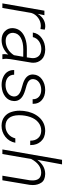

<svg xmlns="http://www.w3.org/2000/svg" viewBox="787 -1577 800 2414"><g transform="rotate(90 1187.0 -370.0)"><path d="M353 -532.2C337.9 -536.6 324.2 -539.1 313 -539.1C311.5 -539.1 310.5 -539.1 309.1 -539.1C247.1 -539.1 192.4 -506.8 153.8 -444.3L171.4 -528.3H114.3L22.5 0H80.1L142.6 -363.3C152.8 -397.9 173.8 -426.8 204.6 -449.7C235.4 -472.2 269.5 -483.4 306.6 -483.4C319.8 -482.9 332.5 -481.4 345.2 -479Z M722.7 0 723.6 -5.9C720.7 -19.5 719.2 -33.2 719.2 -46.9C719.2 -50.8 719.7 -54.2 719.7 -58.1L723.6 -100.6L767.6 -366.2C768.6 -374 769 -381.8 769 -389.6C769 -429.2 755.4 -463.9 728 -493.2C701.2 -522 660.2 -537.1 606 -538.6C604.5 -538.6 603.5 -538.6 602.5 -538.6C547.9 -538.6 500.5 -524.4 460 -495.6C419.4 -466.8 395.5 -429.2 389.2 -382.8H446.3C453.6 -415 471.2 -440.9 499 -460.4C527.3 -479.5 559.6 -489.3 596.2 -489.3C597.7 -489.3 598.6 -489.3 600.1 -489.3C638.2 -487.8 666 -477.5 684.1 -457.5C702.1 -437.5 710.9 -413.1 710.9 -385.3C710.9 -379.4 710.4 -373.5 710 -367.7L701.2 -307.1L593.3 -307.6C544.4 -307.6 500.5 -300.8 460.9 -286.6C382.3 -258.3 339.4 -206.1 334 -136.2C333.5 -132.3 333.5 -128.4 333.5 -124.5C333.5 -87.9 346.7 -56.6 373.5 -30.3C399.9 -4.4 435.5 9.3 480 9.8C481.4 9.8 482.9 9.8 484.4 9.8C554.2 9.8 616.7 -21 665.5 -73.7L661.1 -37.1C661.1 -33.7 660.6 -30.3 660.6 -26.4C660.6 -17.6 661.6 -8.8 662.6 0ZM489.7 -41.5C459 -42 435.1 -51.3 418 -68.4C401.4 -85.4 393.1 -106 393.1 -129.4C393.1 -133.3 393.1 -137.2 393.6 -141.1C397.5 -180.2 418 -210.4 455.6 -231.4C493.2 -252.4 541.5 -262.7 600.6 -262.7L693.8 -262.2L673.8 -145.5C652.3 -111.8 626 -85.9 594.2 -67.9C562.5 -50.3 530.3 -41.5 497.1 -41.5C494.6 -41.5 492.2 -41.5 489.7 -41.5Z M1192.4 -137.7C1188.5 -107.9 1172.9 -84 1145.5 -66.4C1118.2 -48.3 1085 -39.6 1045.9 -39.6C967.3 -41 919.4 -81.5 919.4 -147.9L861.3 -148.4C861.3 -145 860.8 -141.6 860.8 -138.2C860.8 -111.3 868.2 -86.9 882.8 -64.5C897 -42 918.5 -24.4 947.3 -11.2C976.1 2.4 1007.8 9.3 1043.5 9.8L1063.5 9.3C1117.2 5.9 1161.1 -9.3 1195.3 -36.6C1229 -63.5 1247.6 -98.1 1250 -140.6C1250 -144 1250.5 -147.5 1250.5 -150.9C1250.5 -208 1215.3 -249.5 1146 -275.9L1113.3 -287.1L1052.2 -304.7C1000.5 -320.3 974.6 -346.7 974.6 -383.3C974.6 -386.2 974.6 -389.6 975.1 -393.1C978.5 -421.9 992.7 -444.8 1018.1 -462.4C1043.5 -479.5 1074.7 -488.3 1111.8 -488.3C1147.5 -487.8 1175.8 -478 1196.8 -459C1217.3 -439.9 1227.5 -416 1227.5 -388.2C1227.5 -385.7 1227.5 -382.8 1227.5 -380.4H1285.2C1285.2 -383.3 1285.2 -386.7 1285.2 -389.6C1285.2 -433.1 1270 -468.3 1238.8 -495.6C1207.5 -523.4 1166 -537.6 1114.3 -538.1C1113.3 -538.1 1111.8 -538.1 1110.8 -538.1C1059.6 -538.1 1015.1 -524.4 977.1 -497.6C939.5 -470.2 919.4 -434.6 917 -390.6C917 -387.7 916.5 -384.3 916.5 -381.3C916.5 -325.2 953.1 -285.2 1026.4 -260.3L1110.4 -235.4C1165.5 -216.8 1192.9 -188 1192.9 -148.4C1192.9 -145 1192.9 -141.1 1192.4 -137.7Z M1559.1 -39.1C1477.1 -41.5 1430.7 -99.1 1428.7 -204.1C1428.7 -207 1428.7 -210 1428.7 -212.9C1428.7 -260.7 1436 -306.2 1451.2 -350.1C1466.3 -394 1489.3 -428.2 1519.5 -452.1C1549.3 -476.6 1583.5 -488.3 1621.6 -488.3C1623.5 -488.3 1625.5 -488.3 1627.4 -488.3C1665 -486.8 1694.8 -474.1 1716.3 -449.2C1737.8 -424.8 1748.5 -392.6 1748.5 -353.5C1748.5 -352.5 1748.5 -351.1 1748.5 -350.1L1803.7 -349.6C1803.7 -352.5 1803.7 -356 1803.7 -358.9C1803.7 -408.7 1788.6 -450.7 1757.3 -484.9C1726.6 -519 1684.1 -536.6 1629.9 -538.1C1627.4 -538.1 1625 -538.1 1623 -538.1C1553.7 -538.1 1495.1 -508.8 1452.1 -459C1409.2 -409.2 1383.3 -341.8 1375.5 -273.4L1373.5 -252.4C1372.6 -239.3 1371.6 -226.6 1371.6 -214.4C1371.6 -179.7 1377.4 -145 1388.7 -110.4C1399.9 -75.7 1419.9 -47.4 1448.7 -24.9C1477.5 -2.4 1513.7 9.3 1556.2 10.3C1558.1 10.3 1560.1 10.3 1562.5 10.3C1612.8 10.3 1658.7 -5.4 1699.2 -36.6C1739.7 -68.4 1765.1 -110.4 1774.9 -162.6H1719.7C1710 -124 1690.9 -93.8 1662.1 -71.8C1633.3 -49.8 1601.1 -39.1 1565.4 -39.1C1563.5 -39.1 1561 -39.1 1559.1 -39.1Z M2046.9 -750H1989.3L1858.9 0H1916.5L1979 -362.3C2023.9 -446.8 2083.5 -487.8 2149.9 -487.8C2150.9 -487.8 2151.9 -487.8 2152.8 -487.8C2210.4 -486.3 2242.2 -456.5 2247.6 -398.4C2248 -391.6 2248.5 -384.8 2248.5 -377.4C2248.5 -366.7 2247.6 -356 2246.6 -344.7L2189 0H2246.6L2304.2 -343.8C2305.7 -357.4 2306.6 -370.6 2306.6 -382.8C2306.6 -424.3 2296.4 -460.4 2275.9 -490.7C2255.4 -521 2219.7 -536.6 2168.9 -538.1C2167.5 -538.1 2166.5 -538.1 2165 -538.1C2097.7 -538.1 2039.1 -504.9 1989.3 -439Z"/></g></svg>

Font: Roboto Light
Style: Italic
Weight: 300
Italic angle: -12°
Designer: Google
Version: Version 2.137; 2017